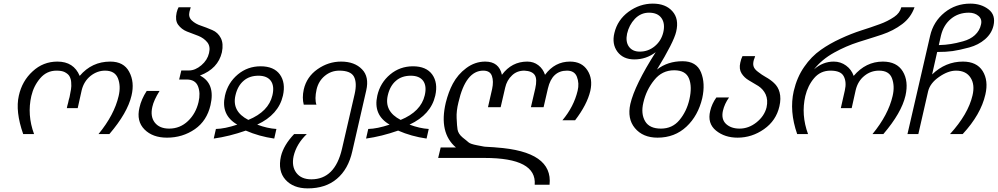

<svg xmlns="http://www.w3.org/2000/svg" viewBox="-20 -760 5508 1060"><path d="M706 -232Q684 -137 584 -20H524Q611 -126 635 -230Q648 -285 631 -328Q614 -370 560 -370Q517 -370 480 -341Q443 -311 431 -262L409 -163H349Q349 -166 351.5 -175.5Q354 -185 356 -192Q359 -208 364 -224Q367 -236 372 -267Q375 -283 373 -306Q372 -324 363 -340Q356 -352 337 -362Q321 -370 292 -370Q238 -370 202 -328Q166 -286 153 -230Q129 -126 168 -20H108Q64 -145 84 -232Q102 -313 160 -366Q218 -420 297 -420Q387 -420 420 -341Q487 -420 589 -420Q663 -420 693 -364Q724 -307 706 -232Z M1142 -179Q1122 -93 1056 -47Q988 0 902 0Q823 0 778 -45Q732 -91 750 -166Q760 -212 790 -258H861Q829 -207 821 -170Q809 -117 834 -84Q860 -50 914 -50Q974 -50 1018 -92Q1061 -133 1076 -196Q1088 -246 1073 -284Q1058 -321 1011 -321H969L981 -371H1023Q1058 -371 1092 -400Q1125 -428 1134 -467Q1143 -504 1124 -527Q1105 -550 1075 -562L1012 -586Q982 -598 963 -624Q946 -648 955 -690Q960 -710 966 -720H1033Q1032 -719 1026 -695Q1019 -666 1039 -647Q1059 -628 1090 -618Q1117 -609 1152 -594Q1183 -581 1199 -550Q1215 -519 1205 -471Q1184 -381 1084 -343Q1170 -299 1142 -179Z M1484 -234Q1496 -285 1475 -314Q1454 -342 1407 -342Q1357 -342 1325 -314Q1292 -286 1280 -234Q1259 -145 1351 -98Q1463 -144 1484 -234ZM1494 5Q1410 -7 1337 -39Q1246 -7 1160 5L1172 -48Q1221 -49 1290 -72Q1198 -125 1222 -232Q1238 -303 1293 -349Q1347 -394 1419 -394Q1492 -394 1525 -349Q1558 -303 1542 -232Q1518 -127 1400 -72Q1456 -51 1506 -48Z M1925 75Q1903 174 1840 227Q1778 280 1679 280Q1599 280 1556 232Q1513 184 1531 103Q1546 41 1604 -20H1674Q1617 34 1601 102Q1589 158 1616 194Q1643 230 1699 230Q1829 230 1868 62L1938 -241Q1952 -303 1934 -337Q1916 -370 1853 -370Q1808 -370 1773 -341Q1739 -313 1728 -267Q1716 -213 1727 -182H1657Q1647 -220 1657 -266Q1673 -336 1733 -378Q1793 -420 1863 -420Q1938 -420 1979 -377Q2019 -336 2002 -261Z M2325 -234Q2337 -285 2316 -314Q2295 -342 2248 -342Q2198 -342 2166 -314Q2133 -286 2121 -234Q2100 -145 2192 -98Q2304 -144 2325 -234ZM2335 5Q2251 -7 2178 -39Q2087 -7 2001 5L2013 -48Q2062 -49 2131 -72Q2039 -125 2063 -232Q2079 -303 2134 -349Q2188 -394 2260 -394Q2333 -394 2366 -349Q2399 -303 2383 -232Q2359 -127 2241 -72Q2297 -51 2347 -48Z M3239 -258Q3221 -182 3155 -96H3085Q3148 -171 3169 -259Q3179 -300 3165 -336Q3152 -370 3110 -370Q3028 -370 3005 -272L2981 -168H2911L2935 -271Q2947 -324 2932 -346Q2917 -368 2875 -370Q2834 -370 2807 -344Q2778 -317 2769 -276L2744 -168H2674L2697 -269Q2706 -311 2696 -340Q2686 -370 2648 -370Q2551 -370 2511 -195Q2499 -147 2501 -108Q2503 -62 2506 -45Q2510 -21 2534 -1Q2543 6 2554 15Q2565 24 2567 26Q2577 35 2614 42Q2625 44 2635 46Q2645 48 2650.5 49Q2656 50 2658 50Q2665 51 2708 53Q2713 54 2718 54Q2877 65 2950.5 116.5Q3024 168 3014 260H2932Q2938 186 2869 149Q2800 112 2655 112H2399L2413 54H2497Q2402 -27 2441 -193Q2456 -253 2480 -298Q2508 -350 2554 -384Q2602 -420 2659 -420Q2735 -420 2751 -347Q2805 -420 2891 -420Q2926 -420 2952 -400Q2978 -380 2989 -347Q3043 -420 3127 -420Q3192 -420 3223 -372Q3254 -325 3239 -258Z M3786 -211Q3802 -281 3784 -326Q3766 -372 3702 -372Q3635 -372 3592 -318Q3548 -264 3532 -194Q3517 -132 3542 -90Q3566 -50 3629 -50Q3692 -50 3731 -97Q3771 -145 3786 -211ZM3642 -582Q3653 -630 3632 -660Q3611 -690 3563 -690Q3518 -690 3485 -656Q3453 -622 3442 -574Q3433 -531 3451 -504Q3471 -475 3512 -475Q3559 -475 3595 -505Q3631 -535 3642 -582ZM3857 -218Q3834 -121 3770 -61Q3705 0 3610 0Q3529 0 3485 -53Q3442 -105 3460 -186Q3484 -290 3600 -472Q3548 -432 3482 -432Q3421 -432 3389 -474Q3357 -517 3372 -578Q3389 -650 3450 -695Q3512 -740 3584 -740Q3655 -740 3692 -698Q3730 -656 3713 -585Q3700 -528 3607 -376Q3666 -422 3748 -422Q3825 -422 3850 -361Q3875 -300 3857 -218Z M4283 -173Q4265 -94 4198 -47Q4131 0 4052 0Q3981 0 3933 -39Q3884 -79 3901 -148Q3910 -187 3935 -222H4005Q3980 -187 3971 -148Q3961 -102 3988 -76Q4016 -50 4063 -50Q4113 -50 4156 -84Q4200 -119 4212 -167Q4221 -208 4207 -239Q4194 -267 4167 -285Q4160 -290 4115 -316Q4089 -331 4074 -355Q4059 -379 4067 -414Q4071 -434 4079 -450H4149Q4148 -446 4145.5 -439Q4143 -432 4142 -430Q4136 -409 4140 -395Q4144 -379 4164 -364Q4187 -346 4207 -335Q4234 -320 4253 -302Q4276 -281 4284 -250Q4293 -216 4283 -173Z M4979 -232Q4957 -137 4857 -20H4797Q4884 -126 4908 -230Q4921 -285 4904 -329Q4888 -370 4833 -370Q4788 -370 4753 -342Q4716 -313 4704 -262L4682 -163H4622L4644 -260Q4655 -307 4638 -339Q4622 -370 4565 -370Q4510 -370 4475 -329Q4440 -288 4426 -230Q4402 -126 4441 -20H4381Q4337 -146 4362 -257Q4380 -334 4420 -391Q4459 -448 4512 -485Q4560 -519 4621 -547Q4679 -574 4735 -592Q4786 -608 4838 -627Q4880 -642 4917 -667Q4948 -688 4956 -720H5029Q5009 -663 4961 -627Q4912 -590 4849 -569Q4830 -563 4809 -556Q4788 -549 4761.5 -541Q4735 -533 4720 -528Q4651 -506 4586 -470Q4517 -432 4474 -377Q4523 -420 4583 -420Q4621 -420 4651 -398Q4681 -376 4693 -341Q4760 -420 4854 -420Q4931 -420 4964 -366Q4997 -312 4979 -232Z M5396 -625Q5403 -654 5382 -672Q5361 -690 5329 -690Q5271 -690 5230 -656Q5189 -622 5175 -564L5163 -511Q5201 -512 5230 -517Q5257 -521 5297 -532Q5337 -543 5362 -566Q5389 -591 5396 -625ZM5420 -238Q5395 -128 5295 -20H5225Q5325 -130 5349 -233Q5363 -292 5339 -330Q5314 -370 5258 -370Q5214 -370 5164 -335Q5115 -301 5104 -256L5050 -20H4990L5115 -562Q5133 -641 5195 -691Q5256 -740 5337 -740Q5397 -740 5438 -708Q5478 -677 5465 -619Q5455 -575 5418 -543Q5382 -512 5331 -498Q5275 -483 5239 -478Q5204 -473 5154 -473L5126 -349Q5200 -420 5296 -420Q5372 -420 5405 -368Q5438 -315 5420 -238Z"/></svg>

Font: Miedinger
Style: Italic
Weight: 400
Italic angle: -13°
Version: Version 001.000